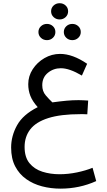

<svg xmlns="http://www.w3.org/2000/svg" viewBox="-20 -820 659 1178"><path d="M293.5 -750.5Q293.5 -772 308.8 -786.1Q324.2 -800.3 345.7 -800.3Q367.7 -800.3 382.8 -786.1Q397.9 -772 397.9 -750.5Q397.9 -729.5 382.8 -715.1Q367.7 -700.7 345.7 -700.7Q324.2 -700.7 308.8 -715.1Q293.5 -729.5 293.5 -750.5ZM371.6 -623.5Q371.6 -644.5 386.7 -658.9Q401.9 -673.3 423.8 -673.3Q445.3 -673.3 460.4 -659.2Q475.6 -645 475.6 -623.5Q475.6 -602.5 460.4 -588.1Q445.3 -573.7 423.8 -573.7Q401.9 -573.7 386.7 -588.1Q371.6 -602.5 371.6 -623.5ZM215.8 -623.5Q215.8 -644.5 231 -658.9Q246.1 -673.3 268.1 -673.3Q289.6 -673.3 304.7 -659.2Q319.8 -645 319.8 -623.5Q319.8 -602.5 304.7 -588.1Q289.6 -573.7 268.1 -573.7Q246.1 -573.7 231 -588.1Q215.8 -602.5 215.8 -623.5ZM521 -203.1 515.6 -118.7Q499 -119.6 491 -119.6Q482.9 -119.6 474.6 -119.6Q352.1 -119.6 276.1 -95.5Q200.2 -71.3 165.5 -26.1Q130.9 19 130.9 81.5Q130.9 144.5 160.9 181.2Q190.9 217.8 239.7 233.4Q288.6 249 344.7 249Q398.4 249 452.1 237.8Q505.9 226.6 547.9 209.5L570.3 291Q467.8 337.4 351.1 337.4Q292 337.4 237.8 323.2Q183.6 309.1 140.9 278.8Q98.1 248.5 73.2 200.7Q48.3 152.8 48.3 85.4Q48.3 14.2 84.7 -51.5Q121.1 -117.2 211.4 -162.6Q179.2 -198.7 166.3 -231.9Q153.3 -265.1 153.3 -303.7Q153.3 -353 180.7 -395.3Q208 -437.5 252.7 -463.4Q297.4 -489.3 348.6 -489.3Q425.8 -489.3 514.6 -428.7L482.4 -356.4Q406.2 -401.4 353.5 -401.4Q308.1 -401.4 273.7 -373.3Q239.3 -345.2 239.3 -296.9Q239.3 -259.8 260.5 -235.1Q281.7 -210.4 301.3 -191.9Q351.1 -198.7 387.7 -202.1Q424.3 -205.6 462.4 -205.6Q479.5 -205.6 490 -204.8Q500.5 -204.1 521 -203.1Z"/></svg>

Font: Vazirmatn RD FD
Style: Regular
Weight: 400
Designer: Saber Rastikerdar
Foundry: Saber Rastikerdar
Version: Version 33.003